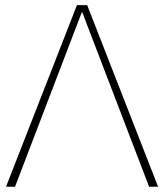

<svg xmlns="http://www.w3.org/2000/svg" viewBox="-20 -710 623 730"><path d="M2.9 0 272.5 -690.4H311.5L581.1 0H546.9L316.4 -601.6L293 -663.1H291L266.6 -599.6L37.1 0Z"/></svg>

Font: Gothic A1 Thin
Style: Regular
Weight: 250
Designer: HanYang I&C Co.,Ltd.
Foundry: HanYang I&C Co.,Ltd.
Version: Version 2.50